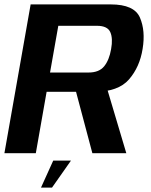

<svg xmlns="http://www.w3.org/2000/svg" viewBox="-31 -695 684 871"><path d="M-11 0H131.5L180.5 -278.5H396.5Q505.5 -278.5 554.2 -334.8Q603 -391 616 -473.5Q629.5 -555.5 603.8 -615.2Q578 -675 471.5 -675H108ZM388 0H542L446 -322.5L304 -316ZM196 -366 233.5 -578H408.5Q456.5 -578 469.2 -549.5Q482 -521 473 -472Q464.5 -422.5 441.5 -394.2Q418.5 -366 371 -366ZM155 156H205L291 33.5H210.5Z"/></svg>

Font: Anybody UltraCondensed Thin SemiBold
Style: Italic
Weight: 600
Italic angle: -10°
Version: Version 1.111